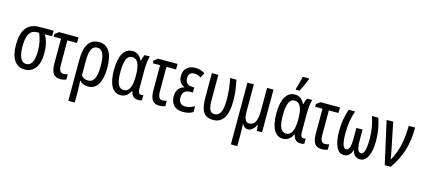

<svg xmlns="http://www.w3.org/2000/svg" viewBox="-71 -1436 5159 2333"><g transform="rotate(15 2508.5 -270.0)"><path d="M222 10Q135 10 89 -58.5Q43 -127 43 -255Q43 -397 98.5 -467Q154 -537 266 -537H441V-467H348Q403 -379 403 -243Q403 -122 355 -56Q307 10 222 10ZM223 -60Q272 -60 296.5 -108.5Q321 -157 321 -251Q321 -365 278 -467H253Q187 -467 156 -416.5Q125 -366 125 -258Q125 -60 223 -60Z M754 -467H633V-158Q633 -61 689 -61Q714 -61 744 -71V-4Q733 2 711.5 6.5Q690 11 671 11Q609 11 581 -28.5Q553 -68 553 -153V-467H461V-501L509 -537H754Z M1018 10Q952 10 914 -33H909Q915 22 915 98V240H834V-276Q834 -547 1012 -547Q1098 -547 1143 -477.5Q1188 -408 1188 -270Q1188 -136 1146 -63Q1104 10 1018 10ZM914 -286V-102Q947 -60 1000 -60Q1054 -60 1079.5 -111.5Q1105 -163 1105 -270Q1105 -376 1082 -426Q1059 -476 1009 -476Q960 -476 937 -430Q914 -384 914 -286Z M1272 -267Q1272 -404 1314 -475.5Q1356 -547 1433 -547Q1515 -547 1555 -460H1560Q1569 -507 1586 -537H1651Q1630 -468 1630 -349V-129Q1630 -59 1666 -59Q1681 -59 1696 -64V1Q1690 5 1677 7.5Q1664 10 1653 10Q1611 10 1588 -10Q1565 -30 1556 -75H1550Q1530 -34 1498.5 -12Q1467 10 1428 10Q1353 10 1312.5 -60.5Q1272 -131 1272 -267ZM1548 -256V-267Q1548 -374 1523.5 -424.5Q1499 -475 1447 -475Q1399 -475 1376.5 -422Q1354 -369 1354 -266Q1354 -159 1377 -109.5Q1400 -60 1450 -60Q1498 -60 1523 -110Q1548 -160 1548 -256Z M2000 -467H1879V-158Q1879 -61 1935 -61Q1960 -61 1990 -71V-4Q1979 2 1957.5 6.5Q1936 11 1917 11Q1855 11 1827 -28.5Q1799 -68 1799 -153V-467H1707V-501L1755 -537H2000Z M2270 -249H2237Q2139 -249 2139 -151Q2139 -108 2162 -84.5Q2185 -61 2224 -61Q2252 -61 2283 -70.5Q2314 -80 2339 -97V-23Q2312 -6 2282 2Q2252 10 2211 10Q2135 10 2095.5 -33Q2056 -76 2056 -148Q2056 -200 2081.5 -235.5Q2107 -271 2153 -283V-287Q2077 -315 2077 -410Q2077 -472 2117 -509.5Q2157 -547 2224 -547Q2286 -547 2344 -512L2312 -449Q2272 -477 2229 -477Q2194 -477 2175 -457.5Q2156 -438 2156 -404Q2156 -314 2244 -314H2270Z M2432 -230V-537H2513V-222Q2513 -142 2529.5 -102.5Q2546 -63 2592 -63Q2642 -63 2666 -113Q2690 -163 2690 -268Q2690 -340 2683 -404Q2676 -468 2661 -537H2741Q2758 -450 2764.5 -397Q2771 -344 2771 -269Q2771 -132 2725.5 -61.5Q2680 9 2593 9Q2533 8 2498.5 -15.5Q2464 -39 2448.5 -90Q2433 -141 2432 -230Z M3207 0H3142L3133 -73H3128Q3113 -34 3086.5 -12Q3060 10 3030 10Q2981 10 2959 -39H2956Q2960 33 2960 58V240H2879V-537H2960V-194Q2960 -63 3026 -63Q3080 -63 3103 -110.5Q3126 -158 3126 -257V-537H3207Z M3315 -267Q3315 -404 3357 -475.5Q3399 -547 3476 -547Q3558 -547 3598 -460H3603Q3612 -507 3629 -537H3694Q3673 -468 3673 -349V-129Q3673 -59 3709 -59Q3724 -59 3739 -64V1Q3733 5 3720 7.5Q3707 10 3696 10Q3654 10 3631 -10Q3608 -30 3599 -75H3593Q3573 -34 3541.5 -12Q3510 10 3471 10Q3396 10 3355.5 -60.5Q3315 -131 3315 -267ZM3591 -256V-267Q3591 -374 3566.5 -424.5Q3542 -475 3490 -475Q3442 -475 3419.5 -422Q3397 -369 3397 -266Q3397 -159 3420 -109.5Q3443 -60 3493 -60Q3541 -60 3566 -110Q3591 -160 3591 -256ZM3468 -618Q3476 -640 3491 -698.5Q3506 -757 3510 -780H3590V-769Q3550 -667 3516 -606H3468Z M4043 -467H3922V-158Q3922 -61 3978 -61Q4003 -61 4033 -71V-4Q4022 2 4000.5 6.5Q3979 11 3960 11Q3898 11 3870 -28.5Q3842 -68 3842 -153V-467H3750V-501L3798 -537H4043Z M4572 -260Q4572 -131 4537 -60.5Q4502 10 4440 10Q4402 10 4376.5 -13.5Q4351 -37 4340 -81H4338Q4327 -37 4301.5 -13.5Q4276 10 4236 10Q4174 10 4140.5 -60.5Q4107 -131 4107 -260Q4107 -333 4118 -399.5Q4129 -466 4153 -537H4234Q4188 -409 4188 -261Q4188 -161 4202 -113Q4216 -65 4247 -65Q4275 -65 4287.5 -102Q4300 -139 4300 -215V-348H4378V-215Q4378 -138 4391 -102Q4404 -66 4432 -65Q4491 -65 4491 -260Q4491 -408 4445 -537H4526Q4572 -400 4572 -260Z M4713 -537 4780 -207Q4796 -132 4801 -88H4805Q4858 -182 4883 -293Q4908 -404 4908 -537H4989Q4989 -378 4950 -249Q4911 -120 4825 0H4750L4630 -537Z"/></g></svg>

Font: Noto Sans UI Cond
Style: Regular
Weight: 400
Width: 3
Designer: Monotype Design Team
Foundry: Monotype Imaging Inc.
Version: Version 1.001